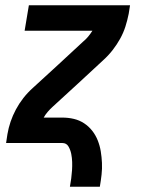

<svg xmlns="http://www.w3.org/2000/svg" viewBox="-20 -540 540 725"><path d="M244 165Q247 149 249 133.5Q251 118 252 102.5Q253 87 252.5 71.5Q252 56 249 41Q246 26 238.5 13Q231 0 215 0H3L8 -33Q12 -57 20 -80.5Q28 -104 40 -126.5Q52 -149 68 -169.5Q84 -190 104 -208L199 -295L294 -383Q305 -392 313.5 -402.5Q322 -413 329 -424H73L89 -520H471L466 -488Q461 -463 453.5 -439.5Q446 -416 433.5 -393.5Q421 -371 405 -350.5Q389 -330 369 -312L275 -225L179 -137Q169 -128 160 -117.5Q151 -107 145 -96H215Q238 -96 259 -91Q280 -86 297.5 -74.5Q315 -63 328 -46.5Q341 -30 349 -10Q357 10 360.5 31.5Q364 53 365 75Q366 97 363.5 119.5Q361 142 357 165Z"/></svg>

Font: Iosevka Curly
Style: Bold Italic
Weight: 700
Italic angle: -9°
Monospace: yes
Designer: Belleve Invis
Foundry: Belleve Invis
Version: Version 22.1.2; ttfautohint (v1.8.4)